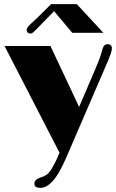

<svg xmlns="http://www.w3.org/2000/svg" viewBox="-20 -744 562 929"><path d="M175.3 115.2Q205.1 106 216.8 91.3Q233.4 71.8 256.8 21L268.1 -4.9L2 -521.5H224.1L362.8 -226.6L442.9 -413.6Q464.8 -464.8 471.7 -491.7Q478.5 -518.6 485.1 -524.4Q491.7 -530.3 501.2 -530.3Q510.7 -530.3 516.1 -524.4Q521.5 -518.6 521.5 -512.7Q521.5 -506.8 520.3 -500.2Q519 -493.7 515.4 -482.7Q511.7 -471.7 504.9 -455.1L302.2 14.6Q266.1 99.6 232.9 134.3Q204.6 165 175.5 165Q146.5 165 146.5 144.8Q146.5 124.5 175.3 115.2ZM161.1 -607.4 146.5 -592.8Q135.7 -581.5 127.4 -581.5Q119.1 -581.5 114 -586.7Q108.9 -591.8 108.9 -598.6Q108.9 -611.3 128.9 -628.4Q135.3 -634.8 145 -643.3Q154.8 -651.9 173.3 -670.4L227.1 -724.1H351.6L480 -585.4H329.6L241.7 -689.9Q180.7 -628.4 172.9 -619.6Q165 -610.8 161.1 -607.4Z"/></svg>

Font: Limelight
Style: Regular
Weight: 400
Designer: Nicole Fally
Foundry: Nicole Fally
Version: Version 1.002